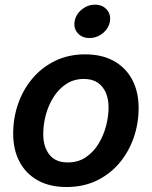

<svg xmlns="http://www.w3.org/2000/svg" viewBox="-20 -772 636 804"><path d="M258.8 11.2Q188.5 11.2 138.4 -16.6Q88.4 -44.4 61.8 -94.7Q35.2 -145 35.2 -212.4Q35.2 -277.8 55.9 -337.4Q76.7 -397 116 -443.6Q155.3 -490.2 211.2 -517.3Q267.1 -544.4 336.4 -544.4Q406.7 -544.4 456.8 -516.6Q506.8 -488.8 533.7 -438.2Q560.5 -387.7 560.5 -319.8Q560.5 -254.9 539.8 -195.3Q519 -135.7 479.7 -89.1Q440.4 -42.5 384.5 -15.6Q328.6 11.2 258.8 11.2ZM263.7 -91.8Q306.6 -91.8 338.6 -113Q370.6 -134.3 391.8 -168.7Q413.1 -203.1 423.8 -243.4Q434.6 -283.7 434.6 -321.8Q434.6 -357.9 422.9 -384.5Q411.1 -411.1 388.4 -426.3Q365.7 -441.4 331.5 -441.4Q289.1 -441.4 257.1 -420.2Q225.1 -398.9 203.6 -364.5Q182.1 -330.1 171.6 -289.8Q161.1 -249.5 161.1 -210.9Q161.1 -157.2 186.8 -124.5Q212.4 -91.8 263.7 -91.8ZM354.5 -612.8Q323.7 -612.8 305.7 -633.1Q287.6 -653.3 292.5 -682.6Q297.4 -711.9 322.3 -732.2Q347.2 -752.4 377.9 -752.4Q408.7 -752.4 426.8 -732.2Q444.8 -711.9 440.4 -682.6Q435.5 -653.3 410.6 -633.1Q385.7 -612.8 354.5 -612.8Z"/></svg>

Font: Inter 20pt SemiBold
Style: Italic
Weight: 600
Italic angle: -9.3988°
Version: Version 4.001;git-66647c0bb